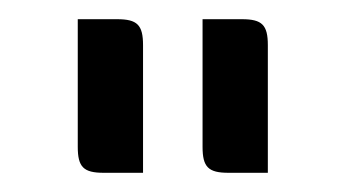

<svg xmlns="http://www.w3.org/2000/svg" viewBox="-20 -720 361 200"><path d="M129 -673C129 -694 123 -700 102 -700H61V-567C61 -546 67 -540 88 -540H129ZM259 -673C259 -694 253 -700 232 -700H191V-567C191 -546 197 -540 218 -540H259Z"/></svg>

Font: Rationale One
Style: Regular
Weight: 400
Designer: Cyreal (www.cyreal.org)
Foundry: Cyreal (www.cyreal.org)
Version: Version 1.001